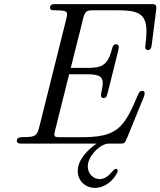

<svg xmlns="http://www.w3.org/2000/svg" viewBox="-20 -700 782 936"><path d="M62 -14C62 0 76 0 84 0H451C415 24 359 75 359 134C359 184 399 216 443 216C510 216 554 148 554 132C554 125 547 123 545 123C529 123 512 173 465 173C434 173 408 146 408 111C408 58 472 0 509 0H558C568 0 578 1 585 -3C593 -8 592 -9 681 -227C681 -227 685 -237 685 -245C685 -252 683 -257 672 -257C666 -257 660 -254 654 -241C584 -74 552 -31 374 -31H273C254 -31 245 -32 245 -44C245 -49 247 -56 249 -66L317 -338H396C448 -338 481 -335 481 -295C481 -271 472 -248 472 -235C472 -224 482 -220 491 -223C503 -227 498 -221 556 -452C557 -457 559 -465 559 -471C559 -478 556 -484 545 -484C531 -484 528 -470 526 -460C504 -379 475 -369 403 -369H325L376 -572C392 -637 391 -649 430 -650H543C642 -650 694 -642 694 -548C694 -506 688 -484 688 -471C688 -456 700 -456 703 -456C709 -456 717 -461 719 -477C743 -664 742 -655 742 -664C742 -677 734 -680 722 -680H247C238 -680 224 -679 224 -663C224 -649 237 -650 247 -650C294 -649 307 -647 307 -631C307 -624 305 -615 302 -603L175 -95C166 -59 163 -53 157 -46C132 -17 62 -48 62 -14Z"/></svg>

Font: CMU Serif
Style: Italic
Weight: 500
Italic angle: -14.04°
Version: Version 0.7.0